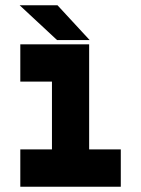

<svg xmlns="http://www.w3.org/2000/svg" viewBox="-20 -708 535 728"><path d="M57 0V-141.5H177V-398.5H57V-540H318V-141.5H438V0ZM120 -71H375.5H245V-469.5H120H245V-71H120ZM320 -556H196.5L54.5 -688H198ZM225 -590 165 -653H165.5L225.5 -590Z"/></svg>

Font: Tourney Thin Black
Style: Regular
Weight: 900
Version: Version 1.015